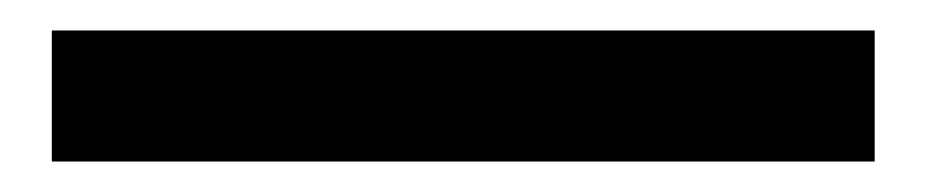

<svg xmlns="http://www.w3.org/2000/svg" viewBox="-20 49 607 126"><path d="M14 155H554V69H14Z"/></svg>

Font: Noto Sans HK
Style: Bold
Weight: 700
Designer: Ryoko NISHIZUKA 西塚涼子 (kana, bopomofo & ideographs); Paul D. Hunt (Latin, Greek & Cyrillic); Sandoll Communications 산돌커뮤니
Foundry: Adobe
Version: Version 2.002;hotconv 1.0.116;makeotfexe 2.5.65601